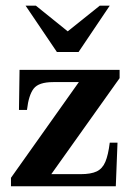

<svg xmlns="http://www.w3.org/2000/svg" viewBox="-20 -647 450 667"><path d="M395.5 -375.5 158.2 -42H260.3Q295.9 -42 315.9 -51.5Q335.9 -61 345.9 -84.7Q356 -108.4 361.3 -151.4H388.2L382.3 0H18.1V-29.3L253.9 -361.8H165Q114.7 -361.8 97.2 -339.4Q79.6 -316.9 73.7 -265.1H45.9L47.9 -404.3H395.5ZM361.3 -627.4 252.9 -466.3H177.7L68.8 -627.4H104.5L215.3 -538.1L326.7 -627.4Z"/></svg>

Font: Scheherazade New SemiBold
Style: Regular
Weight: 600
Designer: SIL International
Foundry: SIL International
Version: Version 4.000